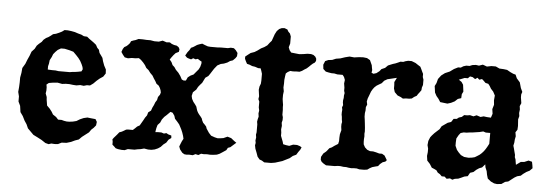

<svg xmlns="http://www.w3.org/2000/svg" viewBox="-44 -728 2471 866"><g transform="rotate(5 1191.5 -295.5)"><path d="M225 -509H240L256 -507L272 -504L287 -499L302 -495L314 -489L329 -488L340 -479L350 -472L361 -464L372 -455L379 -442L387 -434L391 -420L399 -409L406 -399L410 -384L417 -365L426 -348L427 -330L417 -315L402 -305L389 -294L375 -280L361 -270H347L333 -266L317 -268L300 -265L284 -266L268 -268H252L235 -266L214 -270L193 -268L175 -265L165 -257L167 -245V-230L165 -217L171 -201L172 -188L174 -176L176 -163L189 -150L199 -137L206 -125L221 -115L231 -104H247L258 -101L270 -99H282L298 -101L314 -105L329 -114L345 -121L362 -125L379 -123L399 -121L406 -109L404 -93L394 -81L384 -72L375 -59L358 -46L345 -36L332 -23L315 -17L298 -9L278 -3L256 -2L240 6L225 7L210 6L198 10L183 6L165 -6L146 -16L126 -26L99 -53L91 -71L81 -86L71 -106L59 -123L55 -151L46 -170V-193L41 -213L43 -235L44 -257V-278L48 -300L50 -322L62 -342L69 -360L78 -380L85 -399L98 -413L106 -428L115 -437L127 -447L134 -457L145 -466L155 -471L165 -478L175 -486L188 -489L202 -495L214 -501ZM233 -425H216L202 -417L192 -407L183 -396L178 -383L170 -368L168 -352L165 -340V-325L185 -324H200L214 -322H265L277 -324L289 -325L302 -327L317 -330L322 -340L320 -350L315 -362L307 -377L298 -389L287 -401L273 -415L256 -420Z M836 -498 849 -502 861 -497 875 -492 887 -491H919L934 -492H966L979 -495L993 -494L1002 -486L1011 -474L1010 -459L1004 -450L993 -439L981 -435L969 -427L954 -421L940 -418L925 -410L912 -394L903 -380L896 -369L889 -359L876 -350L864 -326L855 -316L847 -306L840 -293L826 -280L822 -263L825 -250L832 -237L840 -227L847 -217L850 -207L853 -198L858 -189L864 -181L870 -174L876 -166L879 -157L884 -147L892 -139L899 -131L902 -122L914 -104L925 -92L942 -86L955 -83L967 -84L981 -86L999 -94L1016 -89L1031 -77L1041 -70L1034 -64L1016 -48L1005 -44L999 -33L981 -21L970 -14L958 -9L943 -7L928 -6L914 -7L899 -6L887 -7L875 0L862 -3L850 3L834 2L822 3L812 2L802 -4L791 -18L786 -31L791 -44L796 -56L802 -67L799 -80L794 -95L788 -109L777 -130L767 -142L756 -154L752 -167L743 -180L733 -183L717 -167L707 -158L697 -145L691 -131L680 -119L676 -105L674 -94L673 -86L685 -87H700L712 -83L723 -86L732 -81L746 -77L747 -66L735 -57L726 -43L714 -34L703 -22L691 -14L677 -8L662 -5H647L629 -8L614 -4L600 -2L586 1H556L542 7H528L512 5L501 2L494 -5L485 -13V-26L483 -37L489 -45L497 -54L503 -61L511 -71L522 -75L531 -80L541 -86L550 -87H571L581 -96L589 -104L600 -110L614 -134L621 -147L629 -158L633 -172L645 -181L650 -195L656 -207L661 -220L668 -231L671 -245L679 -256L682 -266L680 -276L676 -286L670 -296L659 -304L653 -315L645 -327L638 -339L627 -350L618 -362L607 -371L600 -383L591 -394L580 -405L570 -412L554 -410H538L521 -407L506 -410L497 -421L489 -433L494 -447L500 -456L509 -461L516 -467L524 -476L528 -485L538 -489L548 -492L561 -498H580L597 -497H615L633 -494H653L670 -500L688 -494L703 -495L712 -489L723 -485L735 -483L744 -477L749 -468L747 -456L733 -449L724 -439L715 -427L709 -418L718 -407L724 -394L733 -386L741 -374L753 -362L763 -348L771 -333L780 -329L790 -330L797 -345L809 -354L822 -360L832 -372L843 -385L849 -397L853 -412V-421L844 -426L835 -432L825 -429L814 -433L805 -427L794 -430L786 -433L777 -442L786 -458L794 -468L800 -479L809 -483L817 -488L826 -494Z M1200 -603 1213 -604 1226 -599 1231 -590 1239 -582 1244 -569V-537L1239 -520L1244 -507L1252 -497L1270 -495L1289 -493L1308 -495L1326 -498H1342L1353 -495L1362 -488L1367 -479V-469L1362 -461L1354 -456L1345 -448L1338 -441L1328 -432L1318 -426L1308 -419L1297 -414H1283L1268 -413L1255 -414L1244 -408L1236 -401L1234 -388L1232 -372V-355L1231 -337L1234 -320L1232 -304V-285L1234 -271L1236 -259V-248L1237 -236V-214L1240 -203V-190L1237 -178L1239 -164L1237 -148L1239 -133V-119L1249 -93L1252 -82L1265 -79L1280 -77L1297 -84H1315L1328 -80L1336 -75L1331 -64L1323 -53L1315 -40L1300 -33L1287 -22L1255 -6L1223 4L1205 7H1174L1163 0L1152 -4L1142 -16L1136 -33L1129 -51L1126 -66L1128 -77L1126 -88L1128 -102L1126 -114L1128 -125V-161L1126 -173L1128 -185L1131 -196L1129 -211L1131 -224L1128 -238V-264L1123 -275L1125 -288L1123 -302L1121 -317L1123 -332L1128 -345L1129 -359V-390L1125 -403L1121 -414H1110L1095 -419L1082 -421L1070 -426L1058 -429L1052 -440L1047 -451V-461L1057 -469L1070 -479L1087 -485L1100 -493L1115 -504L1129 -511L1142 -520L1152 -533L1160 -542L1165 -556L1171 -573L1179 -588L1189 -598Z M1456 -487 1475 -490 1496 -497 1516 -502 1537 -500 1559 -503 1578 -504 1595 -502 1609 -494 1619 -472 1621 -460 1623 -450 1621 -438 1630 -434 1643 -438 1656 -448 1664 -458 1680 -465 1692 -477 1704 -482 1714 -486 1724 -489 1736 -494 1747 -499H1759L1769 -503L1781 -506H1797L1815 -499L1827 -491L1838 -484L1843 -474L1848 -463L1853 -453V-439L1857 -427V-403L1853 -391L1852 -379L1845 -369L1838 -360L1833 -352L1822 -346L1812 -338L1800 -336H1786L1772 -334L1762 -340L1747 -346L1733 -360L1728 -376V-391L1727 -405L1737 -425L1712 -419L1695 -415L1681 -407L1671 -395L1659 -388L1649 -382L1640 -374L1633 -365L1626 -353L1619 -334L1614 -321L1611 -307L1614 -293L1609 -281V-266L1607 -254V-238L1609 -224L1611 -207L1613 -188L1614 -171L1613 -161L1614 -149L1613 -137V-125L1614 -113L1621 -100L1632 -90L1645 -85H1659L1673 -82L1687 -78H1700L1712 -71L1724 -51L1718 -44L1706 -40L1695 -31L1687 -21L1675 -18L1661 -14L1650 -8L1640 -1L1626 1H1604L1592 -2H1580L1568 -1L1556 -2L1544 -4H1532L1518 -6H1506L1492 -4H1453L1441 -11L1432 -18L1427 -27V-40L1436 -56L1448 -66L1454 -73L1461 -82L1472 -87L1483 -95L1499 -105L1502 -118V-133L1503 -149L1508 -168L1506 -183V-195L1508 -205L1506 -216L1505 -228L1503 -238V-248L1504 -260L1502 -271L1506 -281L1504 -293V-303L1506 -314V-324L1508 -336L1505 -346V-360L1502 -379L1504 -395L1499 -408L1492 -417H1468L1454 -420H1442L1429 -422L1415 -425L1403 -436L1401 -455L1408 -472L1422 -478L1439 -480Z M2101 -512 2118 -518 2137 -511 2157 -515H2177L2194 -507L2213 -506L2229 -504L2245 -495L2258 -489L2269 -486L2276 -470L2291 -453L2298 -428L2306 -411L2302 -399V-386L2306 -360L2300 -346L2302 -331L2300 -315L2302 -301L2298 -286L2300 -256L2299 -239L2291 -227L2294 -209L2291 -194L2290 -180L2287 -166L2291 -152L2294 -140L2298 -125V-115L2302 -105L2304 -92L2306 -81L2327 -96L2342 -97L2361 -105L2377 -101L2380 -86L2382 -72L2370 -60L2356 -53L2342 -43L2332 -34L2316 -30L2304 -23L2278 -3L2264 0L2248 11L2228 13L2215 11L2200 4L2185 -8L2180 -25L2177 -41L2170 -58L2168 -71L2155 -56L2142 -51L2130 -43L2118 -32L2103 -27L2094 -11L2079 -8L2064 -1L2052 4L2037 6L2026 11L2015 6L2000 9L1990 0H1977L1968 -9L1958 -15L1951 -25L1941 -30L1929 -35L1919 -51L1906 -65L1903 -86L1905 -103V-119L1901 -135L1903 -154L1910 -171L1917 -180L1927 -191L1939 -202L1949 -211L1957 -225L1983 -243L1998 -248L2008 -263L2022 -264L2031 -271L2044 -275L2054 -284H2068L2080 -286L2096 -282L2110 -288L2128 -282L2142 -286L2157 -284L2175 -283L2181 -301L2178 -322L2184 -342L2182 -362L2184 -384L2175 -401L2164 -413L2157 -425L2150 -434L2137 -437L2128 -446L2120 -453L2108 -449L2099 -457L2089 -450L2077 -458L2065 -460L2056 -451H2041L2034 -448L2016 -441L2029 -432L2037 -420L2039 -405L2041 -389L2035 -377L2034 -359L2019 -354L2006 -342L1990 -334L1974 -329L1957 -331L1941 -333L1932 -347L1922 -359L1914 -374L1912 -389L1910 -403L1917 -417L1922 -436L1935 -453L1951 -465L1972 -474L1990 -487L2008 -496H2020L2031 -503L2044 -507H2059L2071 -512L2087 -514ZM2146 -218 2130 -214 2110 -211 2097 -209 2085 -208 2071 -206H2059L2045 -202L2037 -192L2028 -176L2027 -159V-143L2035 -125L2044 -114L2055 -103L2070 -96L2090 -94L2106 -96L2118 -99L2128 -105L2139 -112L2148 -120L2157 -130L2164 -140L2170 -150L2178 -165V-214H2158Z"/></g></svg>

Font: Tagesschrift
Style: Regular
Weight: 400
Designer: Yanone
Version: Version 2.000; ttfautohint (v1.8.4.7-5d5b)